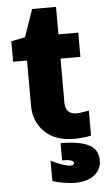

<svg xmlns="http://www.w3.org/2000/svg" viewBox="-60 -700 535 970"><g transform="rotate(-5 207.5 -215.0)"><path d="M92.8 -175.8V-404.8H22V-508.8L92.8 -522.9L141.1 -662.1H262.2V-522.9H362.8V-399.9H262.2V-176.8Q262.2 -117.2 319.8 -117.2Q336.4 -117.2 381.8 -126V1Q344.2 9.8 294.9 9.8Q199.2 9.8 146 -43Q92.8 -95.7 92.8 -175.8ZM167 211.9V109.9Q234.9 143.1 268.1 143.1Q274.9 143.1 279.5 139.4Q284.2 135.7 284.2 130.9Q284.2 112.8 225.1 112.8V25.9Q322.8 25.9 368.9 50.3Q415 74.7 415 128.9Q415 175.3 378.9 203.6Q342.8 231.9 279.8 231.9Q258.3 231.9 223.9 226.3Q189.5 220.7 167 211.9Z"/></g></svg>

Font: LT Superior Black
Style: Regular
Weight: 900
Designer: Daniel Lyons
Foundry: LyonsType
Version: Version 2.005